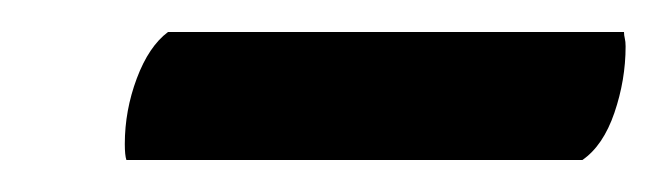

<svg xmlns="http://www.w3.org/2000/svg" viewBox="-20 -667 411 120"><path d="M344 -567H59Q58 -570 58 -577Q58 -598 65.5 -618Q73 -638 85 -647H370Q370 -645 370.5 -643Q371 -641 371 -638Q371 -617 364 -596.5Q357 -576 344 -567Z"/></svg>

Font: Petrona SemiBold
Style: Italic
Weight: 600
Italic angle: -9°
Designer: Ringo R. Seeber
Foundry: Ringo R. Seeber
Version: Version 2.001; ttfautohint (v1.8.3)